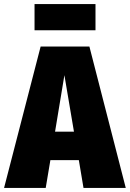

<svg xmlns="http://www.w3.org/2000/svg" viewBox="-42 -925 639 945"><path d="M369 0 346 -137H206L183 0H-22L158 -696H398L577 0ZM229 -277H322L275 -555ZM428 -776H128V-905H428Z"/></svg>

Font: Fira Sans Condensed Black
Style: Regular
Weight: 900
Width: 3
Designer: Carrois Corporate & Edenspiekermann AG
Foundry: Carrois Corporate GbR & Edenspiekermann AG
Version: Version 4.203